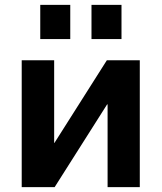

<svg xmlns="http://www.w3.org/2000/svg" viewBox="-20 -767 662 787"><path d="M202 -520V-181H203L418 -520H553V0H421V-339H419L204 0H69V-520ZM355 -607V-747H478V-607ZM145 -607V-747H268V-607Z"/></svg>

Font: M PLUS 1p
Style: Bold
Weight: 700
Version: Version 1.062